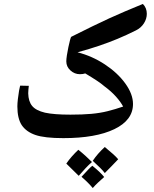

<svg xmlns="http://www.w3.org/2000/svg" viewBox="-20 -700 781 973"><path d="M301 0Q206 0 159.5 -16Q113 -32 90 -66Q68 -100 68 -161Q68 -175 70.5 -197.5Q73 -220 76.5 -240Q80 -260 82 -266L126 -265Q125 -255 124 -246Q123 -237 123 -227Q124 -186 143 -163Q162 -140 208 -129Q231 -124 263 -121.5Q295 -119 337 -119Q398 -119 442.5 -123Q487 -127 525 -136.5Q563 -146 604 -160Q592 -183 568 -210Q544 -237 510 -262Q494 -276 469 -292.5Q444 -309 412 -328Q401 -324 385 -324Q358 -324 337 -343Q316 -362 316 -389Q316 -400 319 -420Q322 -440 326.5 -461Q331 -482 335 -497.5Q339 -513 342 -514Q402 -544 448 -566.5Q494 -589 533.5 -607Q573 -625 614 -642.5Q655 -660 704 -680Q714 -670 719 -657.5Q724 -645 724 -630Q724 -605 709.5 -582Q695 -559 669 -546Q621 -522 576.5 -503.5Q532 -485 483.5 -468.5Q435 -452 373 -435Q447 -416 511.5 -373.5Q576 -331 615 -277Q654 -223 654 -173Q654 -91 559.5 -45.5Q465 0 301 0ZM511 45Q534 64 551.5 79.5Q569 95 579 107Q563 124 545.5 142Q528 160 511 177Q503 166 487.5 150.5Q472 135 450 115Q474 79 511 45ZM377 59Q397 75 414.5 91Q432 107 446 121Q430 135 413.5 152.5Q397 170 379 191Q363 175 347.5 160Q332 145 316 129Q329 110 344.5 92.5Q360 75 377 59ZM448 140Q489 173 508 197Q492 211 477 225Q462 239 450 253Q429 227 393 196Q414 173 427.5 159Q441 145 448 140Z"/></svg>

Font: Noto Naskh Arabic
Style: Bold
Weight: 700
Designer: Monotype Design Team, David Williams, Mohamad Dakak and Nizar Qandah
Foundry: Monotype Imaging Inc.
Version: Version 2.016